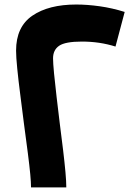

<svg xmlns="http://www.w3.org/2000/svg" viewBox="-20 -816 609 836"><path d="M115.1 0Q115.1 -22.1 111.7 -57.9Q108.3 -93.7 101.4 -147.9Q94.6 -202 84.1 -278.9Q76 -343 68.1 -404.9Q60.1 -466.9 55.1 -517.4Q50 -567.9 50 -595.6Q50 -699.3 121 -747.8Q192 -796.3 312.1 -796.3Q360 -796.3 414.1 -788.7Q468.3 -781.1 522.9 -764L482.9 -613.3Q448.4 -624.1 411.9 -629.6Q375.3 -635 336.7 -635Q264.6 -635 237.8 -616.9Q211 -598.7 211 -561.9Q211 -541.6 215.3 -496.3Q219.6 -451 226.4 -394.2Q233.1 -337.4 240.1 -279.7Q248.3 -216.4 254.8 -162Q261.3 -107.6 265 -66.6Q268.7 -25.6 268.7 0Z"/></svg>

Font: Alexandria
Style: Regular
Weight: 400
Designer: Mohamed Gaber
Foundry: Kief Type Foundry
Version: Version 5.100